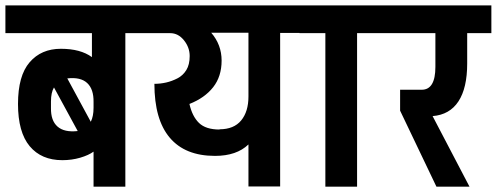

<svg xmlns="http://www.w3.org/2000/svg" viewBox="-32 -701 1865 721"><path d="M534.8 -576.5H438.7V0H319.3V-131.6Q301 -118.2 269.3 -108.8Q237.6 -99.5 202 -99.5Q123.4 -99.5 79.5 -152Q35.6 -204.6 35.6 -310.6Q35.6 -416.6 79.3 -467.2Q122.9 -517.8 196.6 -517.8Q270.2 -517.8 313.2 -486.5V-576.5H-11.7V-680.7H534.8ZM319.3 -296.3V-317.5Q320.2 -366.2 295.4 -389.2Q270.6 -412.3 220.7 -406.6L308.9 -243.7Q319.3 -264.1 319.3 -296.3ZM159.4 -320.2V-295.4Q158.6 -248 184 -225.7Q209.4 -203.3 259.8 -208.9L170.7 -372.7Q159.4 -353.2 159.4 -320.2Z M1116 -577.3H1020V-0.9H901V-158.6Q856.6 -115.6 775.4 -115.6Q663.3 -115.6 605.6 -183.8Q547.8 -252 547.8 -386.2Q570.4 -386.2 592.1 -391.2Q613.8 -396.2 634.4 -406.8Q655.1 -417.5 667.7 -437.9Q680.3 -458.3 680.3 -490.7Q680.3 -523 658.8 -549.7Q637.3 -576.5 607.3 -576.5H505.6V-680.7H1116ZM792.4 -215.5Q846.2 -215.5 873.6 -248.7Q901 -281.9 901 -338.8V-578.2H761.1Q800.2 -533 800.2 -473.5Q800.2 -414 768.5 -373.6Q736.8 -333.2 679.4 -310.6Q689.8 -264.1 715.2 -239.4Q740.7 -214.6 792.4 -214.6Z M1404.9 -576.5H1308.9V0H1189.8V-576.5H1092.5V-680.7H1404.9Z M1722.4 -462.6Q1722.4 -370.5 1689.6 -320.4Q1656.8 -270.2 1592.5 -265L1731.1 0H1606.9L1470.5 -285.4V-364H1551.7Q1603 -364 1603 -450V-576.5H1381.4V-680.7H1813.2V-576.5H1722.4Z"/></svg>

Font: Puralecka Narrow
Style: Bold
Weight: 700
Designer: Hector Gatti, Marcela Romero, Pablo Cosgaya and Nicolas Silva
Version: Version 1.004;PS 001.004;hotconv 1.0.70;makeotf.lib2.5.58329